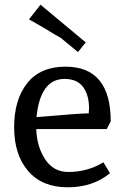

<svg xmlns="http://www.w3.org/2000/svg" viewBox="-20 -785 515 815"><path d="M447 -50Q375 10 267 10Q159 10 99.5 -59Q40 -128 40 -245Q40 -362 95.5 -432Q151 -502 258 -502Q450 -502 450 -270L433 -237H134Q136 -163 171.5 -109Q207 -55 270 -55Q351 -55 419 -96ZM357 -312 358 -324Q358 -382 332.5 -416Q307 -450 254 -450Q151 -450 135 -288Q324 -304 357 -304ZM103 -703 152 -765 344 -605 311 -564 237 -625Q222 -632 164 -668Z"/></svg>

Font: Andada
Style: Regular
Weight: 400
Designer: Carolina Giovagnoli
Foundry: Carolina Giovagnoli
Version: Version 1.002